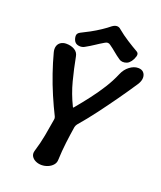

<svg xmlns="http://www.w3.org/2000/svg" viewBox="-156 -958 891 1061"><g transform="rotate(20 289.5 -427.0)"><path d="M216 5Q197 5 181 -2.5Q165 -10 157 -23.5Q149 -37 154 -55Q170 -107 179 -156Q188 -205 196 -255Q197 -260 196.5 -263.5Q196 -267 194 -272Q169 -322 145 -378Q121 -434 101.5 -491Q82 -548 68 -601Q62 -622 66.5 -638Q71 -654 84.5 -663Q98 -672 117 -672Q145 -672 165.5 -660Q186 -648 190 -625Q203 -556 220.5 -488.5Q238 -421 270 -356Q272 -351 276 -356Q312 -399 344 -441Q376 -483 403 -526Q430 -569 449 -614Q462 -645 486.5 -663.5Q511 -682 536 -682Q557 -682 568 -670Q579 -658 579 -639.5Q579 -621 566 -600Q531 -547 491 -490.5Q451 -434 409 -378Q367 -322 324 -272Q321 -267 319 -263.5Q317 -260 316 -255Q308 -205 302 -156Q296 -107 294 -55Q294 -37 282.5 -23.5Q271 -10 253 -2.5Q235 5 216 5ZM496 -765Q510 -757 504.5 -738.5Q499 -720 488 -705L486 -704Q479 -693 466.5 -688Q454 -683 442 -684Q430 -685 422 -691Q400 -706 383 -720.5Q366 -735 346 -749Q331 -761 313 -749Q289 -735 267.5 -720.5Q246 -706 219 -691Q204 -682 185.5 -684.5Q167 -687 159 -700L158 -701Q150 -716 150 -731Q150 -746 167 -755Q190 -766 218.5 -781.5Q247 -797 274 -815Q301 -833 319 -848Q334 -859 347 -859Q360 -859 370 -849Q399 -825 432.5 -803.5Q466 -782 496 -765Z"/></g></svg>

Font: Winky Sans Medium
Style: Italic
Weight: 500
Italic angle: -8.97852°
Designer: Simon Atzbach
Foundry: typofactur
Version: Version 1.205